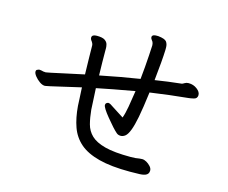

<svg xmlns="http://www.w3.org/2000/svg" viewBox="-102 -891 1204 1012"><g transform="rotate(15 500.0 -385.5)"><path d="M737 -22 683 -21Q580 -21 513 -38.5Q446 -56 407.5 -89.5Q369 -123 351.5 -172Q334 -221 329 -285Q328 -300 327 -327Q326 -354 324 -385Q257 -370 218 -360.5Q179 -351 161.5 -347.5Q144 -344 139 -343Q134 -342 133 -342Q119 -342 103.5 -353Q88 -364 77 -378Q66 -392 66 -401.5Q66 -411 72 -413Q79 -417 84.5 -417Q90 -417 95.5 -415.5Q101 -414 106 -413Q110 -413 113 -412.5Q116 -412 118 -412Q120 -412 124.5 -413Q129 -414 148 -417.5Q167 -421 208 -430.5Q249 -440 322 -455Q321 -481 320 -544Q319 -607 319 -612Q319 -623 307 -638Q303 -644 303 -650V-652Q304 -668 330 -668Q361 -668 374 -659Q387 -650 390 -638Q393 -626 393 -618V-597Q393 -547 395 -469Q508 -492 611 -508Q618 -574 622 -640L625 -694Q625 -704 621 -713Q619 -717 614 -723Q609 -729 609 -736V-737Q611 -746 619 -748Q625 -750 632 -750H642H643Q680 -746 689 -733.5Q698 -721 698 -702V-689Q696 -631 684 -521Q752 -532 828 -540Q832 -541 841 -546.5Q850 -552 861 -552H863Q888 -552 908 -537Q928 -522 928 -505V-503Q927 -485 909 -481Q892 -477 881 -476Q777 -466 675 -451Q664 -364 654 -312Q636 -219 611 -200Q599 -191 587 -191Q573 -191 564 -199Q542 -218 503 -266Q465 -312 465 -327Q465 -334 470 -338Q477 -342 478 -342Q479 -342 479 -342Q486 -342 493.5 -337.5Q501 -333 508 -328L572 -287Q581 -311 588 -351Q595 -391 602 -439Q472 -416 396 -400Q398 -365 399.5 -333Q401 -301 402 -284Q406 -242 415 -207.5Q424 -173 449.5 -148.5Q475 -124 526 -110.5Q577 -97 666 -97Q696 -97 714 -101Q718 -102 729 -102Q740 -102 752.5 -95Q765 -88 775 -77Q785 -66 785 -54Q785 -34 766 -27Q751 -22 737 -22Z"/></g></svg>

Font: Moon Stars Kai HW
Style: Bold
Weight: 700
Designer: GuiWonder
Version: Version 1.101